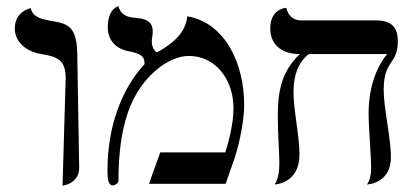

<svg xmlns="http://www.w3.org/2000/svg" viewBox="-20 -585 1324 611"><path d="M179 6C179 6 232 0 232 -51L226 -406C226 -504 195 -510 140 -519C119 -523 83 -529 78 -559C78 -559 27 -550 27 -494C27 -453 62 -421 111 -413C164 -405 189 -393 189 -336Z M576 -533C571 -483 534 -448 479 -418C469 -424 463 -440 463 -453C463 -466 466 -468 466 -485C466 -522 436 -526 411 -528C391 -530 365 -534 357 -565C357 -565 323 -560 323 -497C323 -462 344 -432 385 -423C429 -414 440 -407 440 -381C364 -298 322 -178 322 -42C322 -14 325 5 339 5C348 5 357 -4 357 -9C357 -143 380 -237 424 -302C467 -367 530 -407 581 -407C665 -407 723 -333 723 -241C723 -191 708 -135 697 -100H490L454 0H698L727 -83C734 -104 757 -185 757 -252C757 -383 696 -513 576 -533Z M1201 -299C1201 -396 1246 -378 1246 -454C1246 -499 1224 -520 1179 -520H939C912 -520 896 -537 891 -560C891 -560 840 -559 840 -494C840 -448 871 -413 934 -413C876 -357 864 -296 864 -215C864 -157 869 -98 869 -68C869 -40 866 -16 854 2C854 2 933 0 933 -93C933 -155 914 -232 914 -294C914 -348 931 -389 963 -413H1212C1175 -368 1153 -302 1153 -223C1153 -181 1161 -91 1161 -49C1161 -28 1157 -11 1148 2C1148 2 1224 0 1224 -85C1224 -146 1201 -241 1201 -299Z"/></svg>

Font: Libertinus Math
Style: Regular
Weight: 400
Designer: Philipp H. Poll
Foundry: Khaled Hosny
Version: Version 6.2